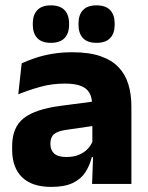

<svg xmlns="http://www.w3.org/2000/svg" viewBox="-20 -704 567 735"><path d="M332.5 0 337 -123 333.5 -130.5V-284L332.5 -304Q332.5 -345 308.5 -364.5Q284.5 -384 228 -384Q178.5 -384 134 -371.5Q89.5 -359 50 -343L63 -461.5Q86.5 -472.5 115.8 -482.2Q145 -492 180.5 -498Q216 -504 256.5 -504Q321 -504 364.5 -489Q408 -474 434 -446.5Q460 -419 471.5 -380.8Q483 -342.5 483 -296.5V0ZM176 11.5Q102.5 11.5 64.5 -25.5Q26.5 -62.5 26.5 -131V-144.5Q26.5 -217 71.2 -251.8Q116 -286.5 213.5 -299L345.5 -316.5L354.5 -224.5L237.5 -207.5Q202 -203 187.5 -191Q173 -179 173 -155.5V-152Q173 -129.5 187.5 -116.2Q202 -103 234 -103Q262 -103 282.2 -111.5Q302.5 -120 315.5 -133.8Q328.5 -147.5 335 -164.5L356.5 -102.5H331.5Q323.5 -70.5 306.8 -44.5Q290 -18.5 258.5 -3.5Q227 11.5 176 11.5ZM174.5 -540Q140 -540 122.8 -558.2Q105.5 -576.5 105.5 -609.5V-613.5Q105.5 -647 122.8 -665.2Q140 -683.5 174.5 -683.5Q210 -683.5 227.2 -665.2Q244.5 -647 244.5 -613.5V-609.5Q244.5 -576.5 227.2 -558.2Q210 -540 174.5 -540ZM349.5 -540Q314.5 -540 297.5 -558.2Q280.5 -576.5 280.5 -609.5V-613.5Q280.5 -647 297.5 -665.2Q314.5 -683.5 349.5 -683.5Q384.5 -683.5 401.8 -665.2Q419 -647 419 -613.5V-609.5Q419 -576.5 401.8 -558.2Q384.5 -540 349.5 -540Z"/></svg>

Font: Anek Gurmukhi
Style: Bold
Weight: 700
Designer: Sarang Kulkarni (Gurmukhi), Yesha Goshar (Latin)
Foundry: Ek Type
Version: Version 1.003